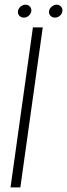

<svg xmlns="http://www.w3.org/2000/svg" viewBox="-20 -820 293 840"><path d="M26 0 124 -700H167L69 0ZM84.5 -743Q72.5 -743 64.8 -751Q57 -759 58.5 -771Q60 -782.5 70 -791Q80 -799.5 92 -799.5Q103.5 -799.5 111 -791Q118.5 -782.5 117 -771Q115 -759 105.5 -751Q96 -743 84.5 -743ZM220.5 -743Q208.5 -743 200.8 -751Q193 -759 194.5 -771Q196 -782.5 206.2 -791Q216.5 -799.5 228 -799.5Q239.5 -799.5 247 -791Q254.5 -782.5 253 -771Q251.5 -759 241.8 -751Q232 -743 220.5 -743Z"/></svg>

Font: Urbanist ExtraLight
Style: Italic
Weight: 250
Version: Version 1.303